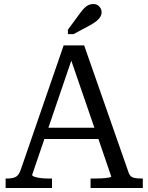

<svg xmlns="http://www.w3.org/2000/svg" viewBox="-20 -936 739 956"><path d="M201 -244 140 -65Q140 -60 153 -55.5Q166 -51 185.5 -49Q205 -47 224 -47H239V0H8V-47H13Q41 -47 57 -54.5Q73 -62 83 -90L297 -710H399L621 -75Q628 -56 644.5 -51.5Q661 -47 686 -47H691V0H431V-47H448Q467 -47 487 -48Q507 -49 520.5 -51.5Q534 -54 534 -57L470 -244ZM335 -634 221 -300H450ZM382 -875 318 -788V-766H346L428 -810Q446 -820 459 -830Q472 -840 479 -851.5Q486 -863 486 -875Q486 -891 474.5 -903.5Q463 -916 444 -916Q432 -916 421 -911Q410 -906 401 -897Q392 -888 382 -875Z"/></svg>

Font: Roboto Serif 20pt
Style: Regular
Weight: 400
Designer: Greg Gazdowicz
Foundry: Commercial Type
Version: Version 1.008